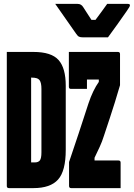

<svg xmlns="http://www.w3.org/2000/svg" viewBox="-20 -967 688 987"><path d="M535 -775H407Q393 -775 386 -778.5Q379 -782 371 -794Q356 -816 325.5 -859Q295 -902 264 -947H379Q398 -947 408 -930Q417 -916 426 -902Q435 -888 450 -865H471Q489 -889 504 -909.5Q519 -930 531 -947H637Q648 -947 648 -940Q648 -936 644.5 -930Q641 -924 630 -908Q612 -882 585 -844Q558 -806 535 -775ZM152 -700Q244 -700 281 -658.5Q318 -617 318 -526V-197Q318 -88 278.5 -44Q239 0 152 0H26Q15 0 15 -11V-700ZM600 0H346Q335 0 335 -11V-134Q358 -202 384.5 -281.5Q411 -361 435 -436Q446 -469 459.5 -497Q473 -525 488 -546V-558H427V-510H345Q334 -510 334 -521V-700H586Q597 -700 597 -689V-529Q583 -481 570.5 -441Q558 -401 544.5 -360Q531 -319 514 -268Q505 -239 492.5 -212Q480 -185 466 -156V-142H589Q600 -142 600 -131ZM140 -132H158Q177 -132 185 -142.5Q193 -153 193 -184V-510Q193 -541 184 -554Q178 -562 168 -565Q158 -568 144 -568H140Z"/></svg>

Font: Recursive Mn Lnr St XBd
Style: Regular
Weight: 800
Monospace: yes
Version: Version 1.079;hotconv 1.0.112;makeotfexe 2.5.65598; ttfautoh